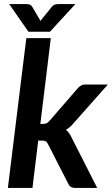

<svg xmlns="http://www.w3.org/2000/svg" viewBox="-20 -932 555 952"><path d="M19 0ZM232 -743H110.5L19 0H141L169.5 -235H186.5C195.8 -235 202.6 -233.8 206.8 -231.5C210.9 -229.2 214.8 -224.2 218.5 -216.5L318 -22C321.7 -13.7 326.5 -7.9 332.5 -4.8C338.5 -1.6 346 0 355 0H462L335.5 -249C331.8 -257 327.8 -264.3 323.2 -271C318.8 -277.7 313.3 -283.3 307 -288C321 -296.3 334 -307.8 346 -322.5L515 -513H405C395.3 -513 387.3 -511.2 381 -507.5C374.7 -503.8 368.7 -498.5 363 -491.5L226.5 -334C221.2 -327.7 216.1 -323.3 211.2 -321C206.4 -318.7 200.2 -317.5 192.5 -317.5H180ZM25.5 -912 121 -774.5H227.5L354 -912H271.5C266.8 -912 261.1 -911.2 254.2 -909.8C247.4 -908.2 241.2 -903.8 235.5 -896.5L188.5 -838.5L180.5 -828C179.8 -829.7 179 -831.3 178 -833C177 -834.7 176 -836.5 175 -838.5L140.5 -897C136.2 -904.3 130.8 -908.7 124.5 -910C118.2 -911.3 112.7 -912 108 -912Z"/></svg>

Font: Lato
Style: Bold Italic
Weight: 700
Italic angle: -7°
Designer: Lukasz Dziedzic
Foundry: tyPoland Lukasz Dziedzic
Version: Version 2.007; 2014-02-27